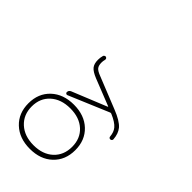

<svg xmlns="http://www.w3.org/2000/svg" viewBox="-65 -1153 1557 1557"><g transform="rotate(-45 714.0 -374.0)"><path d="M131.8 -282.2Q190.4 -219.7 285.6 -219.7Q380.9 -219.7 438.5 -282.7Q496.1 -345.7 496.1 -450.7Q496.1 -555.7 438.5 -619.6Q380.9 -683.6 285.6 -683.6Q190.4 -683.6 131.8 -619.6Q73.2 -555.7 73.2 -450.7Q73.2 -345.7 131.8 -282.2ZM100.6 -256.8Q31.2 -330.1 31.2 -451.2Q31.2 -572.3 101.1 -646.5Q170.9 -720.7 284.7 -720.7Q398.4 -720.7 468.3 -646.5Q538.1 -572.3 538.1 -451.2Q538.1 -330.1 468.3 -256.3Q398.4 -182.6 284.7 -182.6Q170.9 -182.6 100.6 -256.8ZM719.7 -246.1Q720.7 -244.1 722.7 -244.1Q724.6 -244.1 724.6 -246.1L815.4 -475.6Q837.9 -531.2 862.8 -551.3Q887.7 -571.3 932.6 -571.3Q958 -571.3 982.4 -564.5Q990.2 -562.5 993.2 -555.7Q996.1 -551.8 996.1 -546.9Q996.1 -544.9 995.1 -542Q993.2 -535.2 986.8 -531.7Q980.5 -528.3 972.7 -530.3Q956.1 -535.2 937.5 -535.2Q904.3 -535.2 886.2 -521.5Q868.2 -507.8 851.6 -462.9L743.2 -192.4Q706.1 -97.7 664.1 -61.5Q626 -30.3 565.4 -26.4Q564.5 -26.4 564.5 -26.4Q557.6 -26.4 552.7 -31.2Q546.9 -36.1 546.9 -44.9Q546.9 -50.8 550.8 -55.7Q555.7 -61.5 563.5 -61.5Q609.4 -65.4 637.7 -88.9Q670.9 -116.2 700.2 -185.5Q703.1 -192.4 700.2 -199.2L554.7 -543.9Q551.8 -550.8 556.2 -557.6Q560.5 -564.5 568.4 -564.5Q589.8 -564.5 598.6 -543.9Z"/></g></svg>

Font: Gen Jyuu Gothic P Light
Style: Regular
Weight: 200
Designer: [Source Han Sans]
Ryoko NISHIZUKA  (kana & ideographs); Paul D. Hunt (Latin, Greek & Cyrillic); Wenlong ZHANG  (bopomofo
Version: Version 1.002.20150607